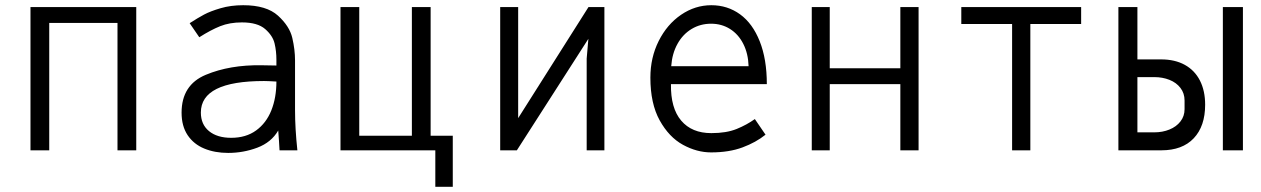

<svg xmlns="http://www.w3.org/2000/svg" viewBox="-20 -577 4840 737"><path d="M97 -550H503V0H431V-489H169V0H97Z M677 -144.5Q677 -251 769.8 -289.8Q862.5 -328.5 984 -326.5L1041 -325.5V-348Q1041 -380.5 1034 -410.2Q1027 -440 997.8 -465.5Q968.5 -491 908.5 -491Q861.5 -491 825.2 -476.5Q789 -462 745 -434L708 -488Q739 -508 763.2 -521Q787.5 -534 826.8 -545.5Q866 -557 913.5 -557Q1003 -557 1047.2 -516.8Q1091.5 -476.5 1102 -431.5Q1112.5 -386.5 1112.5 -345V-154Q1112.5 -84 1121.5 0H1053Q1052 -11.5 1051 -34.5L1048 -76Q1021.5 -30.5 967.8 -10.2Q914 10 856 10Q804.5 10 764 -6.8Q723.5 -23.5 700.2 -58.2Q677 -93 677 -144.5ZM1041 -264Q1007.5 -266 993.5 -266Q751 -266 751 -145Q751 -99.5 782.2 -73.8Q813.5 -48 867.5 -48Q924 -48 963 -76.2Q1002 -104.5 1021.5 -153.2Q1041 -202 1041 -264Z M1651 0H1287V-550H1359V-56H1561V-550H1633V-56H1718V140H1651Z M1900 -550H1969V-123.5L2239 -550H2300V0H2232V-352L2238.5 -428L1964 0H1900Z M2476.5 -279Q2476.5 -356 2508.5 -419.8Q2540.5 -483.5 2594.2 -520.2Q2648 -557 2710.5 -557Q2772.5 -557 2820.8 -522Q2869 -487 2896.2 -418.5Q2923.5 -350 2923.5 -254H2555.5Q2554 -162 2594.8 -114Q2635.5 -66 2710.5 -66Q2768.5 -66 2807.8 -82Q2847 -98 2877.5 -120L2918.5 -60Q2882 -30.5 2830.2 -11.2Q2778.5 8 2709.5 8Q2655 8 2601.5 -21.2Q2548 -50.5 2512.2 -115Q2476.5 -179.5 2476.5 -279ZM2709.5 -486Q2668.5 -486 2634.8 -465.8Q2601 -445.5 2580.5 -408.5Q2560 -371.5 2556.5 -323H2853.5Q2852 -371.5 2833.2 -408.5Q2814.5 -445.5 2782.2 -465.8Q2750 -486 2709.5 -486Z M3096 -550H3165V-315H3436V-550H3506V0H3436V-254H3165V0H3096Z M3865 -485H3670V-550H4130V-485H3935V0H3865Z M4273 -550H4346V-349H4437Q4490 -349 4528 -328Q4566 -307 4586 -267.8Q4606 -228.5 4606 -175Q4606 -92.5 4562.2 -46.2Q4518.5 0 4438 0H4273ZM4527 -158V-191Q4527 -219 4511.2 -239.5Q4495.5 -260 4469 -270.5Q4442.5 -281 4411 -281H4346V-69H4411Q4442.5 -69 4469 -79.8Q4495.5 -90.5 4511.2 -110.8Q4527 -131 4527 -158ZM4674 -550H4751V0H4674Z"/></svg>

Font: JuliaMono Light
Style: Regular
Weight: 300
Monospace: yes
Designer: cormullion
Foundry: corm
Version: Version 0.054; ttfautohint (v1.8.4)